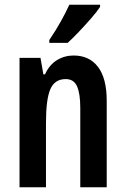

<svg xmlns="http://www.w3.org/2000/svg" viewBox="-20 -837 528 806"><path d="M289 -604Q355 -604 391.5 -556Q428 -508 428 -414V-51H317V-384Q317 -444 303.5 -474.5Q290 -505 256 -505Q210 -505 191.5 -463Q173 -421 173 -321V-51H62V-594H150L162 -525H169Q187 -565 219 -584.5Q251 -604 289 -604ZM400 -808Q387 -788 363 -760.5Q339 -733 312.5 -705Q286 -677 264 -657H187V-669Q214 -709 235 -746.5Q256 -784 271 -817H400Z"/></svg>

Font: Noto Sans Tamil UI ExtraCondensed SemiBold
Style: Regular
Weight: 600
Width: 2
Designer: Jelle Bosma - Monotype Design Team
Foundry: Monotype Imaging Inc.
Version: Version 2.004; ttfautohint (v1.8.4.7-5d5b)